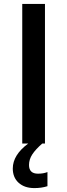

<svg xmlns="http://www.w3.org/2000/svg" viewBox="-20 -734 344 982"><path d="M93.8 0V-713.9H210V0ZM45.4 127.9Q45.4 58.6 124.5 0H196.3Q162.1 29.8 145.3 55.4Q128.4 81.1 128.4 109.9Q128.4 154.3 174.3 154.3Q202.1 154.3 222.7 146V218.3Q192.4 228 155.8 228Q105.5 228 75.4 200.9Q45.4 173.8 45.4 127.9Z"/></svg>

Font: Viking Open Sans Light
Style: Bold
Weight: 600
Foundry: Ascender Corporation
Version: Version 2.001